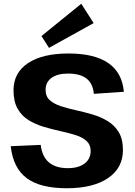

<svg xmlns="http://www.w3.org/2000/svg" viewBox="-20 -995 717 1023"><path d="M336 8Q194 8 122 -46Q50 -100 37 -216L197 -223Q204 -161 240.5 -130Q277 -99 341 -99Q398 -99 430.5 -123.5Q463 -148 463 -191Q463 -224 441 -244Q419 -264 382 -275.5Q345 -287 301.5 -296.5Q258 -306 214 -319Q170 -332 133 -354.5Q96 -377 74 -415.5Q52 -454 52 -514Q52 -607 129 -658.5Q206 -710 345 -710Q483 -710 557 -659Q631 -608 640 -506L480 -495Q475 -550 441 -576.5Q407 -603 342 -603Q286 -603 254.5 -580Q223 -557 223 -516Q223 -481 245.5 -461Q268 -441 305 -429Q342 -417 385.5 -407.5Q429 -398 473 -385Q517 -372 553.5 -350Q590 -328 612.5 -291Q635 -254 635 -195Q635 -100 555.5 -46Q476 8 336 8ZM479 -872 241 -740 201 -803 413 -975Z"/></svg>

Font: Pathway Extreme
Style: Bold
Weight: 700
Designer: Eduardo Rodriguez Tunni
Foundry: Eduardo Rodriguez Tunni
Version: Version 1.001;gftools[0.9.26]